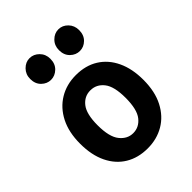

<svg xmlns="http://www.w3.org/2000/svg" viewBox="-227 -924 1054 1054"><g transform="rotate(-45 300.0 -397.0)"><path d="M298 7.5Q224 7.5 169 -25.8Q114 -59 83.5 -122Q53 -185 53 -273.5Q53 -362 85.2 -425.2Q117.5 -488.5 174 -522.5Q230.5 -556.5 302.5 -556.5Q378 -556.5 432.8 -522.2Q487.5 -488 517.2 -425Q547 -362 547 -276Q547 -185 514.2 -121.8Q481.5 -58.5 425.2 -25.5Q369 7.5 298 7.5ZM300.5 -108Q346.5 -108 377.2 -146.5Q408 -185 408 -275.5Q408 -363.5 377.5 -402.2Q347 -441 299.5 -441Q253 -441 222.8 -402.8Q192.5 -364.5 192.5 -277Q192.5 -187 224 -147.5Q255.5 -108 300.5 -108ZM188.5 -634Q158 -634 134.2 -657Q110.5 -680 110.5 -718.5Q110.5 -754 134.2 -778Q158 -802 188.5 -802Q220 -802 243.8 -778.2Q267.5 -754.5 267.5 -718.5Q267.5 -680 243.5 -657Q219.5 -634 188.5 -634ZM412.5 -634Q381.5 -634 357.8 -657Q334 -680 334 -718.5Q334 -754.5 357.8 -778.2Q381.5 -802 412.5 -802Q444 -802 467.2 -778Q490.5 -754 490.5 -718.5Q490.5 -680 467 -657Q443.5 -634 412.5 -634Z"/></g></svg>

Font: Spline Sans Mono SemiBold
Style: Regular
Weight: 600
Monospace: yes
Version: Version 1.004